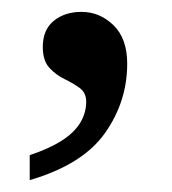

<svg xmlns="http://www.w3.org/2000/svg" viewBox="-20 -149 290 323"><path d="M30 112Q63 101 84 87.5Q105 74 115 57.5Q125 41 125 22Q125 7 114 -1Q103 -9 88.5 -16Q74 -23 63 -35Q52 -47 52 -70Q52 -99 70.5 -114Q89 -129 117 -129Q148 -129 171 -106.5Q194 -84 194 -42Q194 22 156.5 75Q119 128 30 154Z"/></svg>

Font: Noto Serif Tibetan
Style: Regular
Weight: 400
Designer: Monotype Design Team
Foundry: Monotype Imaging Inc.
Version: Version 2.103